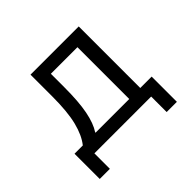

<svg xmlns="http://www.w3.org/2000/svg" viewBox="-197 -984 1394 1394"><g transform="rotate(-45 500.0 -287.5)"><path d="M93 158V-101H178Q224 -158 248.5 -255Q273 -352 273 -510V-733H768V-101H885V158H780V-1H197V158ZM309 -101H655V-633H382V-497Q382 -346 363.5 -252.5Q345 -159 309 -105Z"/></g></svg>

Font: IBM Plex Sans JP Medium
Style: Regular
Weight: 500
Designer: Mike Abbink; Paul van der Laan; Pieter van Rosmalen; Wujin Sim; Yejin Wi; Jinhee Kim; Boomi Park; Yona Kim; Kichan Ma
Foundry: Sandoll Inc.
Version: Version 1.001